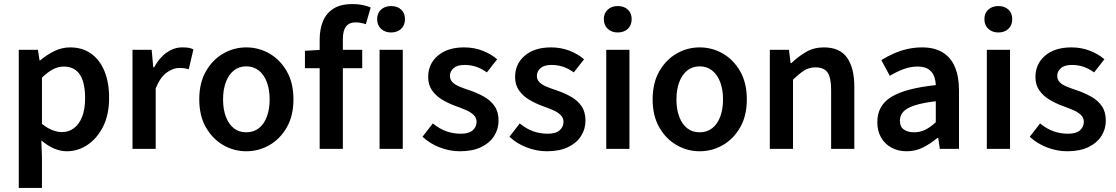

<svg xmlns="http://www.w3.org/2000/svg" viewBox="-20 -738 5533 952"><path d="M73 194V-491H168L176 -439H180Q211 -466 249 -484.5Q287 -503 328 -503Q389 -503 432 -472Q475 -441 498 -385Q521 -329 521 -253Q521 -169 491 -110Q461 -51 413.5 -19.5Q366 12 311 12Q279 12 247 -2Q215 -16 185 -42L188 40V194ZM287 -83Q320 -83 346 -102Q372 -121 387 -158.5Q402 -196 402 -252Q402 -301 391 -336Q380 -371 356.5 -389.5Q333 -408 296 -408Q269 -408 243 -394.5Q217 -381 188 -353V-124Q215 -102 240.5 -92.5Q266 -83 287 -83Z M637 0V-491H732L740 -404H744Q770 -452 806.5 -477.5Q843 -503 883 -503Q902 -503 915 -501Q928 -499 939 -493L916 -395Q904 -398 894 -399.5Q884 -401 868 -401Q839 -401 807 -378.5Q775 -356 752 -300V0Z M1201 12Q1140 12 1087 -18.5Q1034 -49 1001 -106.5Q968 -164 968 -245Q968 -327 1001 -384.5Q1034 -442 1087 -472.5Q1140 -503 1201 -503Q1263 -503 1316 -472.5Q1369 -442 1402 -384.5Q1435 -327 1435 -245Q1435 -164 1402 -106.5Q1369 -49 1316 -18.5Q1263 12 1201 12ZM1201 -82Q1237 -82 1263 -102Q1289 -122 1303 -159Q1317 -196 1317 -245Q1317 -294 1303 -331Q1289 -368 1263 -388.5Q1237 -409 1201 -409Q1165 -409 1139.5 -388.5Q1114 -368 1100 -331Q1086 -294 1086 -245Q1086 -196 1100 -159Q1114 -122 1139.5 -102Q1165 -82 1201 -82Z M1565 0V-542Q1565 -593 1581.5 -633Q1598 -673 1634 -695.5Q1670 -718 1728 -718Q1755 -718 1778.5 -713Q1802 -708 1818 -701L1794 -618Q1768 -627 1742 -627Q1712 -627 1696 -607Q1680 -587 1680 -544V0ZM1492 -400V-486L1572 -491H1776V-400Z M1862 0V-491H1977V0ZM1919 -577Q1889 -577 1869.5 -595Q1850 -613 1850 -643Q1850 -673 1869.5 -690.5Q1889 -708 1919 -708Q1950 -708 1969 -690.5Q1988 -673 1988 -643Q1988 -613 1969 -595Q1950 -577 1919 -577Z M2261 12Q2210 12 2160.5 -7Q2111 -26 2075 -60L2126 -126Q2159 -99 2193 -87Q2227 -75 2265 -75Q2305 -75 2324 -92Q2343 -109 2343 -134Q2343 -154 2328.5 -168Q2314 -182 2291 -192Q2268 -202 2240 -212Q2204 -225 2173 -243.5Q2142 -262 2122.5 -289.5Q2103 -317 2103 -356Q2103 -421 2151 -462Q2199 -503 2281 -503Q2331 -503 2373 -486.5Q2415 -470 2445 -444L2394 -379Q2368 -398 2341 -407Q2314 -416 2284 -416Q2247 -416 2229 -400Q2211 -384 2211 -362Q2211 -344 2222.5 -331.5Q2234 -319 2256 -309.5Q2278 -300 2309 -290Q2347 -277 2380 -258.5Q2413 -240 2432.5 -211.5Q2452 -183 2452 -140Q2452 -98 2430 -63.5Q2408 -29 2365.5 -8.5Q2323 12 2261 12Z M2692 12Q2641 12 2591.5 -7Q2542 -26 2506 -60L2557 -126Q2590 -99 2624 -87Q2658 -75 2696 -75Q2736 -75 2755 -92Q2774 -109 2774 -134Q2774 -154 2759.5 -168Q2745 -182 2722 -192Q2699 -202 2671 -212Q2635 -225 2604 -243.5Q2573 -262 2553.5 -289.5Q2534 -317 2534 -356Q2534 -421 2582 -462Q2630 -503 2712 -503Q2762 -503 2804 -486.5Q2846 -470 2876 -444L2825 -379Q2799 -398 2772 -407Q2745 -416 2715 -416Q2678 -416 2660 -400Q2642 -384 2642 -362Q2642 -344 2653.5 -331.5Q2665 -319 2687 -309.5Q2709 -300 2740 -290Q2778 -277 2811 -258.5Q2844 -240 2863.5 -211.5Q2883 -183 2883 -140Q2883 -98 2861 -63.5Q2839 -29 2796.5 -8.5Q2754 12 2692 12Z M2986 0V-491H3101V0ZM3043 -577Q3013 -577 2993.5 -595Q2974 -613 2974 -643Q2974 -673 2993.5 -690.5Q3013 -708 3043 -708Q3074 -708 3093 -690.5Q3112 -673 3112 -643Q3112 -613 3093 -595Q3074 -577 3043 -577Z M3449 12Q3388 12 3335 -18.5Q3282 -49 3249 -106.5Q3216 -164 3216 -245Q3216 -327 3249 -384.5Q3282 -442 3335 -472.5Q3388 -503 3449 -503Q3511 -503 3564 -472.5Q3617 -442 3650 -384.5Q3683 -327 3683 -245Q3683 -164 3650 -106.5Q3617 -49 3564 -18.5Q3511 12 3449 12ZM3449 -82Q3485 -82 3511 -102Q3537 -122 3551 -159Q3565 -196 3565 -245Q3565 -294 3551 -331Q3537 -368 3511 -388.5Q3485 -409 3449 -409Q3413 -409 3387.5 -388.5Q3362 -368 3348 -331Q3334 -294 3334 -245Q3334 -196 3348 -159Q3362 -122 3387.5 -102Q3413 -82 3449 -82Z M3797 0V-491H3892L3900 -425H3904Q3937 -457 3976 -480Q4015 -503 4065 -503Q4144 -503 4180 -452Q4216 -401 4216 -308V0H4101V-293Q4101 -354 4083 -379Q4065 -404 4024 -404Q3992 -404 3967.5 -388.5Q3943 -373 3912 -343V0Z M4476 12Q4433 12 4400 -6Q4367 -24 4348.5 -56.5Q4330 -89 4330 -132Q4330 -215 4399.5 -257.5Q4469 -300 4620 -316Q4619 -341 4610.5 -362Q4602 -383 4582.5 -395.5Q4563 -408 4530 -408Q4494 -408 4459.5 -395Q4425 -382 4392 -362L4350 -440Q4377 -457 4409 -471.5Q4441 -486 4477 -494.5Q4513 -503 4552 -503Q4613 -503 4653.5 -478.5Q4694 -454 4714.5 -406.5Q4735 -359 4735 -290V0H4640L4632 -54H4628Q4594 -26 4557 -7Q4520 12 4476 12ZM4512 -82Q4542 -82 4567.5 -94.5Q4593 -107 4620 -132V-236Q4553 -228 4514 -215Q4475 -202 4458.5 -183.5Q4442 -165 4442 -140Q4442 -109 4462 -95.5Q4482 -82 4512 -82Z M4873 0V-491H4988V0ZM4930 -577Q4900 -577 4880.5 -595Q4861 -613 4861 -643Q4861 -673 4880.5 -690.5Q4900 -708 4930 -708Q4961 -708 4980 -690.5Q4999 -673 4999 -643Q4999 -613 4980 -595Q4961 -577 4930 -577Z M5272 12Q5221 12 5171.5 -7Q5122 -26 5086 -60L5137 -126Q5170 -99 5204 -87Q5238 -75 5276 -75Q5316 -75 5335 -92Q5354 -109 5354 -134Q5354 -154 5339.5 -168Q5325 -182 5302 -192Q5279 -202 5251 -212Q5215 -225 5184 -243.5Q5153 -262 5133.5 -289.5Q5114 -317 5114 -356Q5114 -421 5162 -462Q5210 -503 5292 -503Q5342 -503 5384 -486.5Q5426 -470 5456 -444L5405 -379Q5379 -398 5352 -407Q5325 -416 5295 -416Q5258 -416 5240 -400Q5222 -384 5222 -362Q5222 -344 5233.5 -331.5Q5245 -319 5267 -309.5Q5289 -300 5320 -290Q5358 -277 5391 -258.5Q5424 -240 5443.5 -211.5Q5463 -183 5463 -140Q5463 -98 5441 -63.5Q5419 -29 5376.5 -8.5Q5334 12 5272 12Z"/></svg>

Font: Source Sans 3 SemiBold
Style: Regular
Weight: 600
Designer: Paul D. Hunt
Foundry: Adobe
Version: Version 3.046;hotconv 1.0.118;makeotfexe 2.5.65603